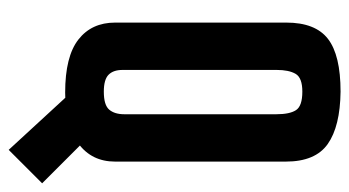

<svg xmlns="http://www.w3.org/2000/svg" viewBox="-201 -466 804 442"><g transform="rotate(90 201.0 -245.0)"><path d="M193 7Q110 7 71 -23.5Q32 -54 32 -108V-502Q32 -569 69.5 -598Q107 -627 191 -627Q271 -626 311.5 -597.5Q352 -569 352 -501V-108Q352 -54 310.5 -23.5Q269 7 193 7ZM191 -82Q222 -82 232.5 -94.5Q243 -107 243 -129V-479Q243 -510 233.5 -524.5Q224 -539 191 -539Q159 -539 150 -523.5Q141 -508 141 -480V-125Q141 -104 152 -93Q163 -82 191 -82ZM325 137 198 -1 268 -74 402 60Z"/></g></svg>

Font: Smooch Sans Thin
Style: Bold
Weight: 700
Version: Version 1.010